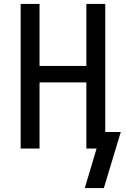

<svg xmlns="http://www.w3.org/2000/svg" viewBox="-20 -755 640 976"><path d="M411 201 471 0H419V-336H181V0H85V-735H181V-420H419V-735H515V-84H594L508 201Z"/></svg>

Font: Iosevka SS04 Medium Extended
Style: Regular
Weight: 500
Width: 7
Monospace: yes
Designer: Belleve Invis
Foundry: Belleve Invis
Version: Version 19.0.0; ttfautohint (v1.8.4)